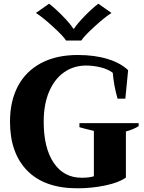

<svg xmlns="http://www.w3.org/2000/svg" viewBox="-20 -1007 779 1037"><path d="M174 -937 245 -987Q279 -961 319.5 -919.5Q360 -878 376 -852H380Q397 -879 437 -920Q477 -961 511 -987L582 -937Q547 -915 491 -864Q435 -813 419 -788H337Q321 -813 265 -864Q209 -915 174 -937ZM34 -350Q34 -461 77 -542Q120 -623 202.5 -666.5Q285 -710 400 -710Q491 -710 561 -688.5Q631 -667 672 -628L657 -474H615Q595 -543 589 -614Q562 -634 522.5 -643.5Q483 -653 445 -653Q378 -653 326 -616.5Q274 -580 245 -511.5Q216 -443 216 -350Q216 -207 270.5 -127Q325 -47 421 -47Q462 -47 487 -55V-300Q425 -315 409 -320V-342H729V-326Q718 -318 696 -309Q674 -300 660 -297V-48Q623 -21 549.5 -5.5Q476 10 398 10Q221 10 127.5 -85Q34 -180 34 -350Z"/></svg>

Font: Trirong ExtraBold
Style: Regular
Weight: 800
Designer: Katatrad Team
Foundry: CadsonDemak
Version: Version 1.001